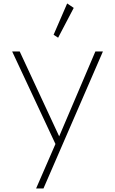

<svg xmlns="http://www.w3.org/2000/svg" viewBox="-20 -802 650 1082"><path d="M183.5 260 292.5 9.5 48.5 -512H91L313.5 -33.5L517.5 -512H560L225 260ZM307.5 -589.5 282 -606 358.5 -782.5 395.5 -757.5Z"/></svg>

Font: Spartan Thin ExtraLight
Style: Regular
Weight: 250
Version: Version 1.004